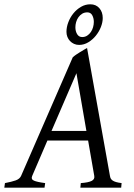

<svg xmlns="http://www.w3.org/2000/svg" viewBox="-37 -864 617 884"><path d="M200.2 -261.2H360.8L314.9 -526.9ZM521 0H333L335 -21Q369.6 -23.4 384.8 -31Q399.9 -38.6 397 -54.2L368.7 -216.8H181.2L111.3 -54.2Q104.5 -39.1 118.9 -32.5Q133.3 -25.9 170.9 -21L168 0H-17.1L-14.2 -21Q16.6 -26.9 35.2 -33.4Q53.7 -40 60.1 -54.2L297.9 -600.1Q304.2 -606 313 -612.1Q321.8 -618.2 331.1 -623.8Q340.3 -629.4 348.9 -634.5Q357.4 -639.6 363.8 -643.1L469.2 -54.2Q470.2 -47.4 472.9 -42.2Q475.6 -37.1 481.4 -33Q487.3 -28.8 497.3 -25.9Q507.3 -22.9 522.9 -21ZM395 -763.2Q395 -780.3 387.7 -793.7Q380.4 -807.1 365.2 -807.1Q351.6 -807.1 341.3 -800.8Q331.1 -794.4 324 -784.4Q316.9 -774.4 313.5 -762.2Q310.1 -750 310.1 -738.3Q310.1 -720.2 318.1 -706.8Q326.2 -693.4 341.3 -693.4Q354.5 -693.4 364.5 -700Q374.5 -706.5 381.3 -716.6Q388.2 -726.6 391.6 -739Q395 -751.5 395 -763.2ZM436 -781.2Q436 -761.2 427.5 -739.5Q418.9 -717.8 404.1 -699.5Q389.2 -681.2 369.4 -669.2Q349.6 -657.2 327.1 -657.2Q314.5 -657.2 303.7 -662.1Q293 -667 285.2 -675.3Q277.3 -683.6 273.2 -694.3Q269 -705.1 269 -717.3Q269 -739.3 277.6 -761.7Q286.1 -784.2 301 -802.5Q315.9 -820.8 335.9 -832.5Q356 -844.2 378.9 -844.2Q404.8 -844.2 420.4 -826.4Q436 -808.6 436 -781.2Z"/></svg>

Font: Akkhara
Style: Italic
Weight: 400
Italic angle: -7°
Designer: J. Victor Gaultney
Version: Version 1.00 June 13, 2006, initial release